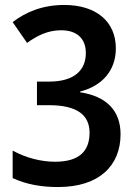

<svg xmlns="http://www.w3.org/2000/svg" viewBox="-20 -744 550 774"><path d="M214 10C382 10 466 -78 466 -203C466 -298 409 -356 303 -372V-375C390 -397 447 -458 447 -549C447 -657 368 -724 239 -724C152 -724 85 -696 31 -655L89 -571C127 -598 170 -622 226 -622C291 -622 326 -588 326 -530C326 -463 282 -415 177 -415H129V-320H177C290 -320 341 -281 341 -209C341 -137 302 -92 202 -92C147 -92 85 -107 31 -137V-26C86 -1 144 10 214 10Z"/></svg>

Font: Noto Sans Devanagari UI SemiCondensed SemiBold
Style: Regular
Weight: 600
Width: 4
Designer: Jelle Bosma - Monotype Design Team
Foundry: Monotype Imaging Inc.
Version: Version 2.004